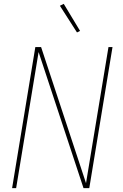

<svg xmlns="http://www.w3.org/2000/svg" viewBox="-20 -980 640 1000"><path d="M43 0 164 -735H194L428 -26L545 -735H566L445 0H415L181 -709L64 0ZM381 -811 292 -950 312 -960 397 -819Z"/></svg>

Font: Iosevka Curly ThExObl
Style: Regular
Weight: 100
Width: 7
Italic angle: -9°
Monospace: yes
Designer: Belleve Invis
Foundry: Belleve Invis
Version: Version 11.1.0; ttfautohint (v1.8.3)